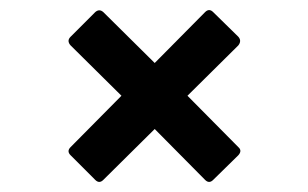

<svg xmlns="http://www.w3.org/2000/svg" viewBox="-20 -491 612 381"><path d="M169 -134 120 -183Q112 -191 120 -199L221 -301L120 -401Q112 -410 120 -418L169 -467Q177 -474 185 -467L287 -366L387 -467Q395 -475 403 -467L453 -418Q460 -410 453 -401L352 -301L453 -199Q461 -192 453 -183L403 -134Q395 -126 387 -134L287 -235L185 -134Q177 -126 169 -134Z"/></svg>

Font: Sofia Sans Semi Condensed
Style: Bold
Weight: 700
Designer: Botio Nikoltchev, Ani Petrova
Foundry: lettersoup
Version: Version 4.100; ttfautohint (v1.8.4.7-5d5b)